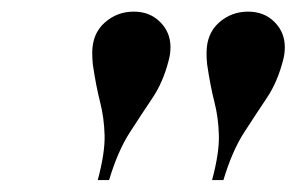

<svg xmlns="http://www.w3.org/2000/svg" viewBox="-20 -780 510 330"><path d="M466.5 -676.5Q457 -639 438.5 -611.5Q420 -584 399.5 -552.2Q379 -520.5 364 -470.5H344.5Q357 -517 356.2 -547.2Q355.5 -577.5 348.5 -604.8Q341.5 -632 336 -669.5Q335.5 -674.5 335.2 -679.5Q335 -684.5 335 -689Q335 -722 356.2 -741Q377.5 -760 406.5 -760Q434 -760 451.8 -742.2Q469.5 -724.5 469.5 -699Q469.5 -687 466.5 -676.5ZM270 -676.5Q260.5 -639 242 -611.5Q223.5 -584 203 -552.2Q182.5 -520.5 167.5 -470.5H148Q160.5 -517 159.8 -547.2Q159 -577.5 152 -604.8Q145 -632 139.5 -669.5Q139 -674.5 138.8 -679.5Q138.5 -684.5 138.5 -689Q138.5 -722 159.8 -741Q181 -760 210 -760Q237.5 -760 255.2 -742.2Q273 -724.5 273 -699Q273 -687 270 -676.5Z"/></svg>

Font: Bodoni* 11pt Medium
Style: Italic
Weight: 500
Italic angle: -13°
Version: Version 2.3